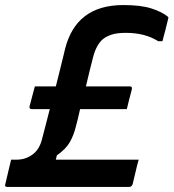

<svg xmlns="http://www.w3.org/2000/svg" viewBox="-39 -740 687 760"><path d="M99 -398H182Q191 -433 199 -466Q207 -499 214 -527L218 -544Q261 -720 449 -720Q519 -720 560.5 -706.5Q602 -693 624 -675Q629 -672 627 -667Q621 -643 616 -622.5Q611 -602 604 -577H587Q535 -610 459 -610Q422 -610 400 -602Q378 -594 366 -583Q355 -573 345.5 -556Q336 -539 329 -512Q323 -490 316 -460.5Q309 -431 301 -398H475Q485 -398 483 -387Q476 -361 471 -341Q466 -321 463 -308H278Q274 -289 269.5 -271Q265 -253 261 -238Q253 -205 237.5 -177.5Q222 -150 186 -125L182 -108H510Q503 -84 497.5 -59Q492 -34 486 -11Q482 0 472 0H-10Q-22 0 -18 -11Q-11 -40 -6.5 -60Q-2 -80 5 -108H27Q62 -108 90 -128.5Q118 -149 128 -192Q134 -216 142 -245.5Q150 -275 158 -308H87Q76 -308 78 -319Q85 -346 90.5 -366.5Q96 -387 99 -398Z"/></svg>

Font: Recursive Mn Lnr St SmB
Style: Italic
Weight: 600
Italic angle: -15°
Monospace: yes
Version: Version 1.079;hotconv 1.0.112;makeotfexe 2.5.65598; ttfautoh